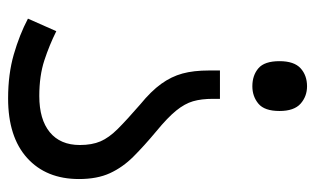

<svg xmlns="http://www.w3.org/2000/svg" viewBox="-172 -592 778 474"><g transform="rotate(-90 217.0 -355.0)"><path d="M210 -201V-218Q210 -247 204 -267.5Q198 -288 181 -309Q164 -330 130 -358Q94 -388 67.5 -414.5Q41 -441 26.5 -472.5Q12 -504 12 -549Q12 -630 64 -677Q116 -724 211 -724Q271 -724 319.5 -710Q368 -696 408 -675L377 -605Q343 -622 305 -634.5Q267 -647 217 -647Q159 -647 127.5 -621Q96 -595 96 -547Q96 -517 105 -496Q114 -475 136 -453Q158 -431 196 -398Q229 -371 247 -346Q265 -321 272.5 -293.5Q280 -266 280 -228V-201ZM241 14Q216 14 198 -2Q180 -18 180 -54Q180 -91 198 -106Q216 -121 241 -121Q268 -121 285.5 -106Q303 -91 303 -54Q303 -18 285.5 -2Q268 14 241 14Z"/></g></svg>

Font: Go Noto Current
Style: Regular
Weight: 400
Designer: Monotype Design Team
Foundry: Monotype Imaging Inc.
Version: Version 2.007; ttfautohint (v1.8) -l 8 -r 50 -G 200 -x 14 -D